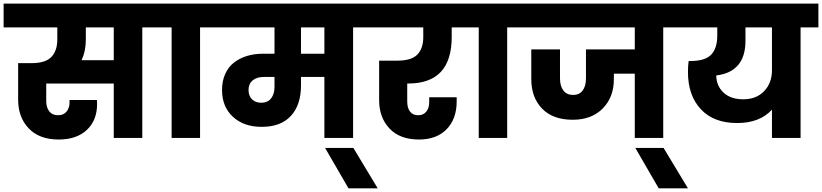

<svg xmlns="http://www.w3.org/2000/svg" viewBox="-37 -760 4530 1058"><path d="M436 -543Q436 -477.5 412.1 -428.2H589.8V-608.9H436ZM-17.1 -608.9V-740.2H845.2V-608.9H747.1V0H589.8V-299.8H217.8V-202.1Q217.8 -168 234.4 -146.5Q251 -125 283.2 -125Q313 -125 329.6 -144.8Q346.2 -164.6 346.2 -195.8V-209H497.1Q498 -200.2 498 -187Q498 -97.2 441.7 -44.2Q385.3 8.8 286.1 8.8Q179.7 8.8 121.3 -52.5Q63 -113.8 63 -210V-412.1H137.2Q213.9 -412.1 246.3 -446.3Q278.8 -480.5 278.8 -543V-608.9Z M908.7 0V-608.9H810.5V-740.2H1163.6V-608.9H1065.4V0Z M1402.3 -193.8Q1437.5 -193.8 1456.5 -217.5Q1475.6 -241.2 1475.6 -280.8V-335.9H1415.5Q1378.4 -335.9 1355.5 -317.1Q1332.5 -298.3 1332.5 -264.2Q1332.5 -231.4 1352.1 -212.6Q1371.6 -193.8 1402.3 -193.8ZM1750.5 -463.9V-608.9H1621.6V-463.9ZM1129.4 -608.9V-740.2H2006.3V-608.9H1908.7V0H1750.5V-335.9H1621.6V-289.1Q1621.6 -181.6 1565.9 -121.3Q1510.3 -61 1405.3 -61Q1306.2 -61 1246.3 -116.5Q1186.5 -171.9 1186.5 -264.2Q1186.5 -314 1204.1 -352.8Q1221.7 -391.6 1252.7 -415.5Q1283.7 -439.5 1324 -451.7Q1364.3 -463.9 1411.6 -463.9H1475.6V-608.9Z M1883.3 277.8 1754.4 55.2H1910.2L2044.4 277.8Z M1972.2 -608.9V-740.2H2537.1V-608.9H2452.1V-556.2Q2452.1 -299.8 2212.4 -299.8H2207V-200.2Q2207 -166 2222.2 -145.5Q2237.3 -125 2268.1 -125Q2295.9 -125 2312 -144.8Q2328.1 -164.6 2328.1 -195.8V-224.1H2479.5V-201.2Q2479.5 -105 2424.3 -48.1Q2369.1 8.8 2271.5 8.8Q2166.5 8.8 2109.4 -51.8Q2052.2 -112.3 2052.2 -208V-425.8H2153.3Q2230 -425.8 2262.7 -459.2Q2295.4 -492.7 2295.4 -556.2V-608.9Z M2601.1 0V-608.9H2502.9V-740.2H2856V-608.9H2757.8V0Z M2821.8 -608.9V-740.2H3715.8V-608.9H3617.7V0H3460.9V-354H3345.7V-324.2Q3345.7 -224.6 3284.4 -162.4Q3223.1 -100.1 3119.6 -100.1Q3009.3 -100.1 2950 -161.6Q2890.6 -223.1 2890.6 -324.2V-487.8H3048.8V-328.1Q3048.8 -285.6 3067.6 -261.2Q3086.4 -236.8 3121.1 -236.8Q3155.3 -236.8 3173.6 -261.2Q3191.9 -285.6 3191.9 -328.1V-487.8H3460.9V-608.9Z M3592.8 277.8 3463.9 55.2H3619.6L3753.9 277.8Z M4058.6 -212.9Q4130.9 -212.9 4173.8 -257.8Q4216.8 -302.7 4216.8 -373V-608.9H4070.8V-535.2Q4070.8 -363.8 3909.7 -344.2Q3911.1 -285.6 3950.4 -249.3Q3989.7 -212.9 4058.6 -212.9ZM3681.6 -608.9V-740.2H4472.7V-608.9H4374.5V0H4216.8V-155.8Q4149.4 -82 4024.9 -82Q3896 -82 3825 -158Q3753.9 -233.9 3753.9 -363.8Q3753.9 -397 3757.8 -423.8H3767.6Q3849.1 -423.8 3882.3 -459.2Q3915.5 -494.6 3915.5 -564V-608.9Z"/></svg>

Font: SVN-Poppins
Style: Bold
Weight: 700
Designer: Ninad Kale (Devanagari), Jonny Pinhorn (Latin)
Foundry: Indian Type Foundry
Version: Version 3.200;PS 1.000;hotconv 16.6.54;makeotf.lib2.5.65590